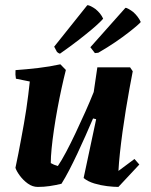

<svg xmlns="http://www.w3.org/2000/svg" viewBox="-20 -725 595 757"><path d="M129.1 12Q108 12 89.7 -1.3Q71.3 -14.6 58.3 -32.3Q45.2 -50 40.9 -63.3Q46.9 -90.8 52.4 -119.3Q57.9 -147.7 63.4 -177.4Q68.9 -207 74.2 -236.5Q79.4 -265.9 83.7 -294.5Q87.9 -323.2 91.4 -350.9Q94.9 -378.6 97.5 -403.6L42.8 -414.7Q39.8 -430.5 41.2 -448.5Q83.8 -451.5 130.4 -456.9Q177 -462.4 218 -471.5L239.7 -449.2Q231.6 -417.5 223 -378.2Q214.4 -339 206.6 -296.8Q198.8 -254.7 192.8 -214Q186.8 -173.4 183.5 -139.5Q180.2 -105.5 180.2 -82Q185.4 -78.9 192.8 -75.7Q200.3 -72.6 208.1 -70.5Q222.3 -91.1 240.5 -125.4Q258.7 -159.7 278.2 -201Q297.6 -242.2 316.4 -284.1Q335.1 -325.9 349.5 -362.2L363.8 -459.5H492.9L503.4 -444Q497.9 -415.2 490.6 -376.1Q483.3 -337 476.3 -293.2Q469.2 -249.5 463.1 -205.5Q457.1 -161.5 452.8 -121.5Q448.5 -81.5 447 -51.1L510.2 -98.2L529.3 -76.3L446.8 12Q428.3 12 402.5 8.9Q376.7 5.9 351.7 -1.7Q326.7 -9.2 309.7 -23.1L359.1 -255L346.9 -258Q333.1 -225.8 317.4 -190.3Q301.7 -154.9 285.3 -120Q268.9 -85.1 253 -54.5Q237.1 -24 222.4 -0.5Q197.5 5.5 175.3 8.7Q153.1 12 129.1 12ZM216.5 -513.4Q212.5 -514.5 209.2 -516.7Q205.9 -518.8 204.5 -520.5L193.6 -541L324.2 -704.5Q329.2 -705 338.7 -700.2Q348.1 -695.4 356.8 -689.1Q366.8 -680.8 374.2 -671.7Q381.5 -662.7 386.7 -651.5Q385.3 -649.1 374.1 -638Q363 -627 342.1 -609.2Q321.1 -591.5 289.9 -567.2Q258.6 -542.9 216.5 -513.4ZM354.2 -515.6 336.3 -538.8 474.5 -694.1Q478.5 -694.6 487.4 -689.5Q496.4 -684.5 505.1 -677.7Q514.6 -669.4 522.2 -659.4Q529.9 -649.4 535 -638.2Q533.6 -635.8 520.9 -624.6Q508.1 -613.3 486.3 -596.4Q464.6 -579.4 434.6 -558.9Q404.6 -538.5 367.7 -517.1Z"/></svg>

Font: Labrada
Style: Italic
Weight: 400
Italic angle: -7°
Designer: Mercedes Jáuregui
Foundry: Omnibus-Type Team
Version: Version 1.000